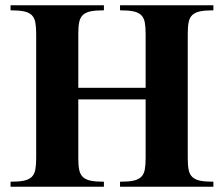

<svg xmlns="http://www.w3.org/2000/svg" viewBox="-20 -708 848 728"><path d="M789.1 0V-19Q757.8 -19 738.8 -22.9Q719.7 -26.9 709.2 -36.9Q698.7 -46.9 695.3 -64.2Q691.9 -81.5 691.9 -107.9V-580.1Q691.9 -606.4 695.3 -623.8Q698.7 -641.1 709.2 -651.1Q719.7 -661.1 738.8 -665Q757.8 -668.9 789.1 -668.9V-688H435.1V-668.9Q466.3 -668.9 485.4 -665Q504.4 -661.1 514.9 -651.1Q525.4 -641.1 528.8 -623.8Q532.2 -606.4 532.2 -580.1V-375H276.9V-580.1Q276.9 -606.4 280.3 -623.8Q283.7 -641.1 294.2 -651.1Q304.7 -661.1 323.7 -665Q342.8 -668.9 374 -668.9V-688H20V-668.9Q51.3 -668.9 70.3 -665Q89.4 -661.1 99.9 -651.1Q110.4 -641.1 113.8 -623.8Q117.2 -606.4 117.2 -580.1V-107.9Q117.2 -81.5 113.8 -64.2Q110.4 -46.9 99.9 -36.9Q89.4 -26.9 70.3 -22.9Q51.3 -19 20 -19V0H374V-19Q342.8 -19 323.7 -22.9Q304.7 -26.9 294.2 -36.9Q283.7 -46.9 280.3 -64.2Q276.9 -81.5 276.9 -107.9V-331.1H532.2V-107.9Q532.2 -81.5 528.8 -64.2Q525.4 -46.9 514.9 -36.9Q504.4 -26.9 485.4 -22.9Q466.3 -19 435.1 -19V0Z"/></svg>

Font: Galatia SIL
Style: Bold
Weight: 700
Designer: Development by SIL's NRSI team
Version: Version 2.1